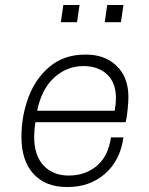

<svg xmlns="http://www.w3.org/2000/svg" viewBox="-20 -740 596 770"><path d="M495 -351Q495 -334 492 -302Q489 -270 484 -250H122Q117 -218 117 -192Q117 -116 155 -76Q193 -36 255 -36Q322 -36 368 -74.5Q414 -113 425 -189H475Q462 -96 401 -43Q340 10 252 10H247Q163 10 114.5 -42.5Q66 -95 66 -191Q66 -274 94 -349.5Q122 -425 179.5 -473Q237 -521 321 -521H326Q401 -521 448 -475.5Q495 -430 495 -351ZM129 -296H440Q445 -325 445 -346Q445 -409 409 -442Q373 -475 315 -475Q248 -475 197.5 -429Q147 -383 129 -296ZM289 -651H224L234 -720H299ZM465 -651H400L410 -720H475Z"/></svg>

Font: Chivo Thin Italic
Style: Regular
Weight: 100
Italic angle: -8.05°
Designer: Hector Gatti
Foundry: Omnibus-Type
Version: Version 1.007